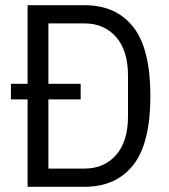

<svg xmlns="http://www.w3.org/2000/svg" viewBox="-20 -718 650 738"><path d="M86 -336H22V-396H86V-698H305Q426 -698 492 -614.5Q558 -531 558 -349Q558 -167 492 -83.5Q426 0 305 0H86ZM305 -70Q380 -70 426 -122Q472 -174 472 -271V-427Q472 -524 426 -576Q380 -628 305 -628H166V-396H290V-336H166V-70Z"/></svg>

Font: IBM Plex Sans Cond
Style: Regular
Weight: 400
Width: 3
Designer: Mike Abbink, Paul van der Laan, Pieter van Rosmalen
Foundry: Bold Monday
Version: Version 1.3